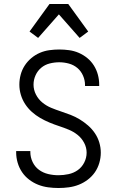

<svg xmlns="http://www.w3.org/2000/svg" viewBox="-20 -930 590 962"><path d="M273 12Q247 12 221 8.5Q195 5 171 -4.5Q147 -14 126 -30Q105 -46 90.5 -67.5Q76 -89 68.5 -114.5Q61 -140 61 -166V-173H132V-168Q132 -142 143.5 -118Q155 -94 175.5 -79Q196 -64 221.5 -58Q247 -52 273 -52Q298 -52 323.5 -57.5Q349 -63 369.5 -77.5Q390 -92 402 -115.5Q414 -139 414 -165Q414 -191 401.5 -214.5Q389 -238 369 -254Q349 -270 325 -280Q301 -290 276.5 -298Q252 -306 228 -316Q204 -326 181.5 -339Q159 -352 139.5 -369.5Q120 -387 106 -408.5Q92 -430 84.5 -455Q77 -480 77 -506Q77 -531 83.5 -555.5Q90 -580 103.5 -601Q117 -622 136.5 -638.5Q156 -655 179 -665Q202 -675 227 -678.5Q252 -682 277 -682Q302 -682 327 -678.5Q352 -675 375 -665Q398 -655 417.5 -639Q437 -623 450.5 -601.5Q464 -580 470.5 -555.5Q477 -531 477 -506V-499H406V-504Q406 -528 396 -551Q386 -574 367.5 -589.5Q349 -605 325 -611.5Q301 -618 277 -618Q253 -618 229 -612Q205 -606 186.5 -590.5Q168 -575 158 -552.5Q148 -530 148 -506Q148 -480 160 -456.5Q172 -433 192 -416.5Q212 -400 236 -390Q260 -380 284.5 -372Q309 -364 333.5 -354.5Q358 -345 380 -331.5Q402 -318 421.5 -301Q441 -284 455.5 -262.5Q470 -241 477.5 -216Q485 -191 485 -165Q485 -139 477.5 -113.5Q470 -88 455.5 -67Q441 -46 420 -30Q399 -14 375 -4.5Q351 5 325 8.5Q299 12 273 12ZM379 -740 275 -858 171 -740 128 -772 228 -910H322L422 -772Z"/></svg>

Font: Lode Term
Style: Regular
Weight: 400
Monospace: yes
Designer: Belleve Invis
Foundry: Belleve Invis
Version: Version 29.2.0